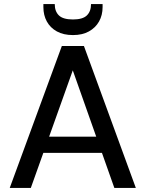

<svg xmlns="http://www.w3.org/2000/svg" viewBox="-20 -927 718 947"><path d="M28 0 285 -700H394L650 0H544L339 -580L132 0ZM144 -173 172 -253H501L529 -173ZM340 -754Q293 -754 260.5 -772Q228 -790 211 -821Q194 -852 194 -892V-907H250Q250 -871 270.5 -851Q291 -831 340 -831Q388 -831 408.5 -851Q429 -871 429 -907H486V-892Q486 -852 468.5 -821Q451 -790 418.5 -772Q386 -754 340 -754Z"/></svg>

Font: DM Sans 16pt Medium
Style: Regular
Weight: 500
Version: Version 4.004;gftools[0.9.30]